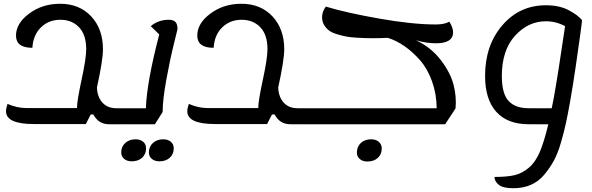

<svg xmlns="http://www.w3.org/2000/svg" viewBox="-20 -635 3145 1020"><path d="M160 24Q12 24 12 -44Q12 -59 20 -83Q71 -61 119 -61H389Q389 -99 413.5 -212Q438 -325 438 -374Q438 -450 400 -490Q362 -530 301 -530Q239 -530 197.5 -489.5Q156 -449 152 -381Q65 -381 65 -446Q65 -511 135 -563Q205 -615 299 -615Q402 -615 464.5 -548Q527 -481 527 -373Q527 -316 495 -170Q497 -120 524 -90Q551 -60 598 -60H637Q653 -60 647 -18Q639 25 623 25H559Q503 25 476 -27H462L436 24Z M624 25Q608 25 614 -17Q622 -60 638 -60H755Q760 -200 826 -452L781 -496Q821 -530 876 -530Q901 -530 912 -518.5Q923 -507 923 -480Q923 -479 903 -398.5Q883 -318 863.5 -211Q844 -104 844 -40L803 25ZM827 222Q802 222 786.5 209Q771 196 771 175Q771 144 792.5 124.5Q814 105 847 105Q872 105 887.5 118Q903 131 903 153Q903 184 882 203Q861 222 827 222ZM680 222Q655 222 639.5 209Q624 196 624 175Q624 144 645.5 124.5Q667 105 700 105Q725 105 740.5 118Q756 131 756 153Q756 184 735 203Q714 222 680 222Z M1123 24Q975 24 975 -44Q975 -59 983 -83Q1034 -61 1082 -61H1352Q1352 -99 1376.5 -212Q1401 -325 1401 -374Q1401 -450 1363 -490Q1325 -530 1264 -530Q1202 -530 1160.5 -489.5Q1119 -449 1115 -381Q1028 -381 1028 -446Q1028 -511 1098 -563Q1168 -615 1262 -615Q1365 -615 1427.5 -548Q1490 -481 1490 -373Q1490 -316 1458 -170Q1460 -120 1487 -90Q1514 -60 1561 -60H1600Q1616 -60 1610 -18Q1602 25 1586 25H1522Q1466 25 1439 -27H1425L1399 24Z M1587 25Q1571 25 1577 -17Q1585 -60 1601 -60H2300Q2299 -137 2275 -203.5Q2251 -270 2211.5 -315Q2172 -360 2128.5 -390Q2085 -420 2040 -434Q1998 -432 1966 -432Q1938 -432 1921 -432.5Q1904 -433 1871.5 -435Q1839 -437 1818.5 -441Q1798 -445 1771 -453Q1744 -461 1728.5 -472.5Q1713 -484 1702 -502Q1691 -520 1691 -543Q1691 -573 1711 -600Q1820 -567 1996 -536Q2172 -505 2295 -505Q2342 -505 2367 -520Q2387 -489 2387 -463Q2387 -405 2295 -405Q2246 -405 2190 -421Q2271 -383 2322.5 -315Q2374 -247 2390 -183Q2406 -119 2400 -59L2345 25ZM1932 223Q1907 223 1891.5 210Q1876 197 1876 176Q1876 144 1897 124.5Q1918 105 1952 105Q1977 105 1992.5 118.5Q2008 132 2008 154Q2008 185 1987 204Q1966 223 1932 223Z M2707 365Q2652 365 2629.5 346.5Q2607 328 2607 305Q2674 305 2714 295.5Q2754 286 2789.5 256Q2825 226 2848 171.5Q2871 117 2893 25H2788Q2676 25 2616.5 -41Q2557 -107 2557 -232Q2557 -394 2648.5 -500.5Q2740 -607 2880 -607Q2951 -607 3000 -581.5Q3049 -556 3072 -528Q3072 -520 3063 -454Q3054 -388 3039 -285Q3024 -182 3009 -97Q2997 -30 2987 17Q2977 64 2960 122.5Q2943 181 2921.5 220Q2900 259 2870 294.5Q2840 330 2799 347.5Q2758 365 2707 365ZM2788 -60H2911Q2915 -76 2921 -110Q2943 -229 2982 -496Q2934 -522 2880 -522Q2786 -522 2716 -445Q2646 -368 2646 -231Q2646 -137 2682 -98.5Q2718 -60 2788 -60Z"/></svg>

Font: Lemonada Light
Style: Regular
Weight: 300
Designer: Mohamed Gaber (Arabic), Eduardo Tunni (Latin)
Foundry: Kief Type Foundry
Version: Version 4.004